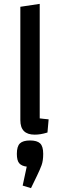

<svg xmlns="http://www.w3.org/2000/svg" viewBox="-20 -685 311 991"><path d="M185 -74Q194 -73 206.5 -71.5Q219 -70 231 -69L225 -1Q205 5 189.5 7.5Q174 10 159 10Q122 10 103.5 -8.5Q85 -27 85 -65V-650L185 -665ZM140 286 97 273 118 175Q92 172 79.5 158Q67 144 67 109Q67 70 83 55Q99 40 135 40Q171 40 187 55Q203 70 203 109Q203 145 194.5 168Q186 191 171 222Z"/></svg>

Font: Changa
Style: Regular
Weight: 400
Designer: Eduardo Rodriguez Tunni
Foundry: Eduardo Rodriguez Tunni
Version: Version 3.003